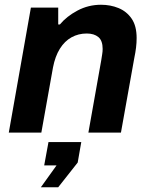

<svg xmlns="http://www.w3.org/2000/svg" viewBox="-20 -558 651 808"><path d="M17 0 110 -526H225V-455H232Q260 -489 306 -513.5Q352 -538 405 -538Q445 -538 479 -524Q513 -510 534 -479.5Q555 -449 555 -398Q555 -378 552.5 -357.5Q550 -337 545 -313L489 0H352L406 -304Q408 -318 410 -329.5Q412 -341 412 -352Q412 -387 394 -402Q376 -417 345 -417Q310 -417 281 -401Q252 -385 232 -353Q212 -321 203 -274L154 0ZM152 230 218 138H166L184 40H322L307 126L225 230Z"/></svg>

Font: Archivo VF Beta
Style: Italic
Weight: 400
Italic angle: -10°
Designer: Hector Gatti
Foundry: Omnibus-Type
Version: Version 1.002